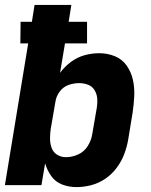

<svg xmlns="http://www.w3.org/2000/svg" viewBox="-20 -755 616 783"><path d="M292 8Q322 8 352.5 0Q383 -8 410 -26.5Q437 -45 456.5 -71.5Q476 -98 487 -127.5Q498 -157 503 -187L521 -297Q526 -330 527.5 -364Q529 -398 522 -429.5Q515 -461 497 -487Q479 -513 449 -525.5Q419 -538 385 -538Q355 -538 325.5 -530Q296 -522 270 -503Q244 -484 225 -458L245 -578H335V-666H260L271 -735H121L110 -666H64L63 -578H95L0 0H149L164 -89Q172 -61 189 -37Q206 -13 233.5 -2.5Q261 8 292 8ZM249 -114Q229 -114 213 -124Q197 -134 190.5 -152Q184 -170 184 -190Q184 -210 187 -230L206 -340Q209 -362 223.5 -381.5Q238 -401 259.5 -408.5Q281 -416 303 -416Q322 -416 339 -409.5Q356 -403 365.5 -387.5Q375 -372 376.5 -353.5Q378 -335 375 -317L356 -207Q352 -182 337.5 -159Q323 -136 298.5 -125Q274 -114 249 -114Z"/></svg>

Font: Iosevka Sparkle Heavy Oblique
Style: Regular
Weight: 900
Italic angle: -9°
Designer: Belleve Invis
Foundry: Belleve Invis
Version: Version 4.5.0; ttfautohint (v1.8.3)